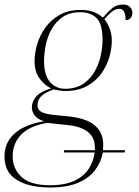

<svg xmlns="http://www.w3.org/2000/svg" viewBox="-62 -590 614 850"><path d="M160 240Q67 240 12.5 206.5Q-42 173 -42 104Q-42 57 -18.5 24.5Q5 -8 45 -27Q85 -46 133 -53Q103 -63 91 -79.5Q79 -96 79 -116Q79 -137 95.5 -159.5Q112 -182 164 -199Q133 -214 112 -244Q91 -274 91 -320Q91 -355 102.5 -394Q114 -433 138.5 -467.5Q163 -502 202 -524Q241 -546 296 -546Q329 -546 352.5 -537Q376 -528 393 -512Q418 -540 436.5 -555Q455 -570 484 -570Q502 -570 513 -559.5Q524 -549 524 -533Q524 -520 516.5 -510.5Q509 -501 494 -501Q494 -551 467 -551Q450 -551 435.5 -540Q421 -529 400 -505Q412 -491 422.5 -466Q433 -441 433 -408Q433 -377 422.5 -339Q412 -301 388 -266.5Q364 -232 324 -209.5Q284 -187 225 -187Q216 -187 199.5 -189.5Q183 -192 175 -194Q136 -180 120 -163.5Q104 -147 104 -124Q104 -104 120.5 -95Q137 -86 169 -82L247 -74Q395 -58 395 52Q395 64 394 75H492L490 85H393Q386 127 359.5 162.5Q333 198 284 219Q235 240 160 240ZM226 -197Q275 -197 307.5 -219.5Q340 -242 358.5 -276Q377 -310 384.5 -346.5Q392 -383 392 -413Q392 -485 365 -510.5Q338 -536 293 -536Q247 -536 216 -515Q185 -494 166.5 -461Q148 -428 140.5 -390Q133 -352 133 -319Q133 -258 159 -227.5Q185 -197 226 -197ZM220 85 222 75H358Q358 68 358 62Q358 19 327.5 -5.5Q297 -30 241 -36L146 -46Q68 -32 31 6.5Q-6 45 -6 103Q-6 156 33 193Q72 230 159 230Q226 230 268 210Q310 190 331 157Q352 124 357 85Z"/></svg>

Font: Noto Serif Display ExtraLight
Style: Italic
Weight: 200
Italic angle: -12°
Designer: Monotype Design Team
Foundry: Monotype Imaging Inc.
Version: Version 2.009